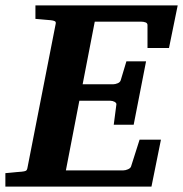

<svg xmlns="http://www.w3.org/2000/svg" viewBox="-35 -691 678 711"><path d="M590.8 -513.2H511.2V-598.1Q511.2 -605.5 503.7 -608.2Q496.1 -610.8 487.8 -610.8H315.9L271 -378.9H383.8Q391.6 -378.9 400.6 -382.6Q409.7 -386.2 412.1 -394L433.1 -463.9H505.9L460 -229H386.2L396 -304.2Q396.5 -307.1 394.5 -309.6Q392.6 -312 389.2 -314Q385.7 -315.9 381.6 -316.9Q377.4 -317.9 374 -317.9H258.8L209 -60.1H421.9Q429.7 -60.1 438.7 -64Q447.8 -67.9 450.2 -74.2L481.9 -173.8H561L525.9 0H-15.1V-49.8Q-3.9 -50.8 7.1 -51.8Q18.1 -52.7 26.4 -53.7Q36.1 -54.7 44.9 -55.2Q56.2 -56.2 60.8 -58.6Q65.4 -61 66.9 -70.8L170.9 -601.1Q173.3 -609.9 168 -612.5Q162.6 -615.2 152.8 -616.2Q144 -616.7 134.8 -617.7Q126.5 -618.7 116.2 -619.4Q106 -620.1 96.2 -621.1V-670.9H623Z"/></svg>

Font: Charis SIL Viet
Style: Bold Italic
Weight: 700
Italic angle: -11°
Foundry: SIL International
Version: Version 5.000